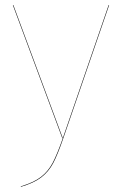

<svg xmlns="http://www.w3.org/2000/svg" viewBox="-20 -537 474 746"><path d="M32 -517 224 0H222L30 -517ZM404 -517 226 0Q204 64 186.5 97Q169 130 140.5 152Q112 174 61 189V187Q111 172 139 150.5Q167 129 184.5 96Q202 63 224 0L402 -517Z"/></svg>

Font: FiraGO Two
Style: Regular
Weight: 100
Designer: bBox Type
Foundry: bBox Type GmbH
Version: Version 1.001